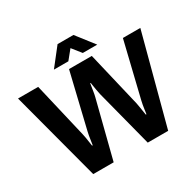

<svg xmlns="http://www.w3.org/2000/svg" viewBox="-181 -1073 1306 1278"><g transform="rotate(-30 472.0 -434.0)"><path d="M184 0 2 -686H157L256 -264Q259 -253 261.5 -236.5Q264 -220 266.5 -204.5Q269 -189 270.5 -178.5Q272 -168 272 -168H277Q277 -168 278.5 -178.5Q280 -189 282.5 -205Q285 -221 287.5 -237Q290 -253 293 -264L394 -686H569L669 -264Q672 -250 675.5 -227.5Q679 -205 682 -186.5Q685 -168 685 -168H690Q690 -168 691.5 -178Q693 -188 695 -203.5Q697 -219 700 -235Q703 -251 706 -264L808 -686H942L760 0H603L490 -437Q486 -454 482 -477Q478 -500 475.5 -517Q473 -534 473 -534H469Q469 -534 466 -516Q463 -498 459.5 -475Q456 -452 452 -437L341 0ZM305 -733 411 -868H533L638 -733H527L472 -802L416 -733Z"/></g></svg>

Font: Archivo VF Beta
Style: Regular
Weight: 400
Designer: Hector Gatti
Foundry: Omnibus-Type
Version: Version 1.002